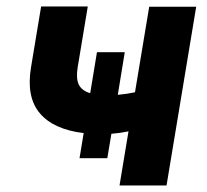

<svg xmlns="http://www.w3.org/2000/svg" viewBox="-20 -566 631 586"><path d="M360.8 -406.6 339.5 -276.6Q365.8 -278.8 392 -284.4L435.4 -545.5H578.8L488.3 0H344.8L372.2 -165.1Q346.9 -159.8 320 -157.7L307.5 -83.1H222.7L235.4 -159.8Q143.5 -170.8 101.6 -220.3Q59.7 -269.9 74.6 -360.1L105.5 -546.2H247.9L217 -360.1Q211.6 -326.3 220.5 -307.9Q229.4 -289.4 255.3 -281.6L275.9 -406.6Z"/></svg>

Font: Karasuma Gothic
Style: Bold Italic
Weight: 700
Italic angle: 9.39998°
Designer: Rasmus Andersson / Ryoko Nishizuka
Foundry: Genbu
Version: Version 1.00